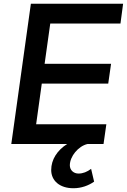

<svg xmlns="http://www.w3.org/2000/svg" viewBox="-20 -765 674 1020"><path d="M40 0H337C284 33 252 83 252 138C252 195 297 235 370 235C412 235 450 221 480 200L464 132C443 148 421 157 397 157C371 157 351 139 351 113C351 66 396 11 445 0H530L545 -105H172L202 -321H555L570 -426H217L247 -640H620L634 -745H144Z"/></svg>

Font: Mluvka SemiBold
Style: Italic
Weight: 600
Italic angle: -8°
Designer: Modified by Jiří Krblich, Original typeface by Gumpita Rahayu
Foundry: Gumpita Rahayu & Jiří Krblich
Version: Version 2.000;Glyphs 3.1.1 (3134)